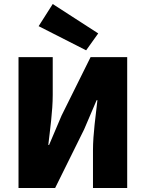

<svg xmlns="http://www.w3.org/2000/svg" viewBox="-20 -934 724 954"><path d="M72 0H254L398 -291L460 -436H464C456 -362 442 -268 442 -188V0H612V-650H430L286 -360L224 -214H220C228 -284 242 -382 242 -462V-650H72ZM408 -684 468 -768 242 -914 172 -804Z"/></svg>

Font: Source Sans Pro Black
Style: Regular
Weight: 900
Designer: Paul D. Hunt
Foundry: Adobe Systems Incorporated
Version: Version 3.006;hotconv 1.0.111;makeotfexe 2.5.65597